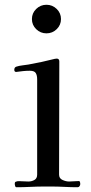

<svg xmlns="http://www.w3.org/2000/svg" viewBox="-20 -787 384 806"><path d="M317 -15Q317 -10 314 -5.5Q311 -1 306 -1Q278 -1 250.5 -2.5Q223 -4 194 -4H167Q137 -4 107.5 -2.5Q78 -1 49 -1Q45 -1 43.5 -6Q42 -11 42 -14Q42 -19 43 -21.5Q44 -24 49 -25Q54 -27 60.5 -26.5Q67 -26 73 -26Q80 -26 86 -25.5Q92 -25 99 -25Q113 -25 124.5 -31.5Q136 -38 136 -54V-454Q136 -471 130 -480.5Q124 -490 105 -490Q91 -490 76.5 -488.5Q62 -487 48 -485Q40 -485 40 -494Q40 -504 48 -507Q60 -511 73.5 -512.5Q87 -514 99 -516Q127 -521 155 -527Q183 -533 210 -540Q213 -541 218 -541Q229 -541 229 -529Q229 -411 228.5 -292Q228 -173 228 -54Q228 -38 242.5 -31.5Q257 -25 270 -25Q280 -25 290.5 -26Q301 -27 311 -27Q315 -27 316 -22Q317 -17 317 -15ZM236 -707Q236 -682 218 -664.5Q200 -647 175 -647Q150 -647 132 -664.5Q114 -682 114 -707Q114 -732 132 -749.5Q150 -767 175 -767Q200 -767 218 -749.5Q236 -732 236 -707Z"/></svg>

Font: Kaisei Tokumin
Style: Regular
Weight: 400
Designer: Font-Kai, 金井和夫
Foundry: KAZUO KANAI
Version: Version 5.003